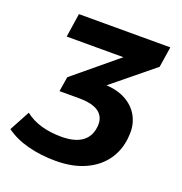

<svg xmlns="http://www.w3.org/2000/svg" viewBox="-169 -605 856 904"><g transform="rotate(20 259.0 -152.5)"><path d="M206 191Q132 191 67 174Q2 157 -44 123L11 21Q45 48 91 61.5Q137 75 193 75Q262 75 298.5 47Q335 19 338 -35Q340 -78 308.5 -101Q277 -124 208 -124H112L124 -198L385 -414L377 -377H56L74 -496H532L516 -393L276 -197L235 -226H291Q358 -226 404 -202Q450 -178 473 -136Q496 -94 492 -42Q489 27 454 79.5Q419 132 356 161.5Q293 191 206 191Z"/></g></svg>

Font: Nunito Sans 10pt ExtraBold
Style: Italic
Weight: 800
Italic angle: -9°
Designer: Vernon Adams
Foundry: Vernon Adams
Version: Version 3.101;gftools[0.9.27]